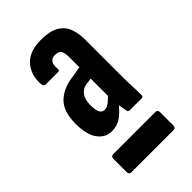

<svg xmlns="http://www.w3.org/2000/svg" viewBox="-157 -713 576 576"><g transform="rotate(-45 131.0 -424.5)"><path d="M90 -316Q64 -316 46.5 -339Q29 -362 29 -409Q29 -462 54.5 -486Q80 -510 121 -515L157 -521V-563Q157 -582 152 -590.5Q147 -599 132 -599Q104 -599 108 -564Q109 -556 102 -556H49Q41 -556 40 -566Q37 -608 61 -634.5Q85 -661 133 -661Q170 -661 190.5 -649.5Q211 -638 219.5 -617Q228 -596 228 -567V-410Q228 -387 229 -367Q230 -347 230 -331Q230 -323 224 -323H173Q166 -323 165 -329Q164 -335 163 -342Q162 -349 160 -357Q148 -341 131 -328.5Q114 -316 90 -316ZM44 -188Q35 -188 35 -199V-254Q35 -265 44 -265H224Q233 -265 233 -254V-199Q233 -188 224 -188ZM121 -377Q129 -377 138 -383Q147 -389 157 -400V-473L135 -470Q119 -467 109.5 -454Q100 -441 100 -418Q100 -396 105 -386.5Q110 -377 121 -377Z"/></g></svg>

Font: Sofia Sans Extra Condensed
Style: Bold
Weight: 700
Designer: Botio Nikoltchev, Ani Petrova
Foundry: lettersoup
Version: Version 4.101